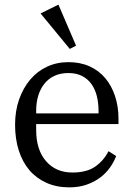

<svg xmlns="http://www.w3.org/2000/svg" viewBox="-20 -796 576 828"><path d="M279 12Q224 12 180.5 -7.5Q137 -27 107 -62Q77 -97 61 -147Q45 -197 45 -258Q45 -318 62.5 -367.5Q80 -417 110.5 -453Q141 -489 183 -508.5Q225 -528 275 -528Q326 -528 366 -510Q406 -492 433.5 -459.5Q461 -427 476 -382Q491 -337 491 -284V-261H136V-235Q136 -150 178.5 -101Q221 -52 292 -52Q354 -52 390.5 -77.5Q427 -103 448 -144L481 -123Q471 -97 453.5 -72.5Q436 -48 411 -29.5Q386 -11 353 0.5Q320 12 279 12ZM136 -307H405V-317Q405 -352 397.5 -382Q390 -412 374 -434Q358 -456 333.5 -468.5Q309 -481 275 -481Q241 -481 215 -469Q189 -457 171.5 -435Q154 -413 145 -383.5Q136 -354 136 -319ZM155 -738 232 -776 308 -599 281 -585Z"/></svg>

Font: IBM Plex Serif
Style: Regular
Weight: 400
Designer: Mike Abbink, Paul van der Laan, Pieter van Rosmalen
Foundry: Bold Monday
Version: Version 3.001